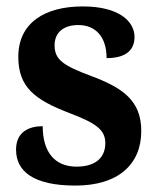

<svg xmlns="http://www.w3.org/2000/svg" viewBox="-20 -568 489 598"><path d="M215 10C347 10 420 -55 420 -160C420 -255 362 -295 262 -332C177 -364 150 -382 150 -427C150 -466 177 -490 224 -490C277 -490 312 -454 312 -387C371 -387 399 -411 399 -453C399 -501 351 -548 238 -548C118 -548 37 -496 37 -391C37 -296 89 -257 196 -216C277 -185 308 -165 308 -122C308 -80 281 -49 218 -49C151 -49 113 -94 113 -175C70 -175 30 -157 30 -102C30 -35 83 10 215 10Z"/></svg>

Font: Noto Serif Georgian SemiCondensed Bold
Style: Regular
Weight: 700
Width: 4
Designer: Monotype Design Team, Akaki Razmadze
Foundry: Google LLC
Version: Version 2.003